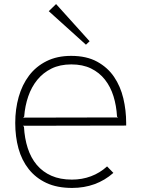

<svg xmlns="http://www.w3.org/2000/svg" viewBox="-20 -915 696 945"><path d="M421 -712 403 -695 220 -860 256 -895ZM601 -297 93 -296 98 -291Q101 -234 116.5 -186Q132 -138 161 -103.5Q190 -69 233 -50Q276 -31 334 -31Q384 -31 428 -47.5Q472 -64 507 -96L538 -64Q496 -27 445 -8.5Q394 10 335 10Q261 10 208.5 -14.5Q156 -39 121.5 -82.5Q87 -126 71 -184Q55 -242 55 -310Q55 -378 72 -438Q89 -498 123 -543Q157 -588 209 -614Q261 -640 330 -640Q406 -640 458 -611.5Q510 -583 541.5 -536.5Q573 -490 587 -431Q601 -372 601 -310ZM561 -337 556 -341Q553 -395 538.5 -441.5Q524 -488 496.5 -523Q469 -558 428 -578Q387 -598 331 -598Q275 -598 233.5 -577.5Q192 -557 163.5 -522Q135 -487 119 -440.5Q103 -394 99 -341L94 -336Z"/></svg>

Font: TypoPRO Sinkin Sans
Style: 200 X Light
Weight: 200
Designer: Keith Bates
Foundry: K-Type
Version: Sinkin Sans (version 1.0)  by Keith Bates   •   © 2014   www